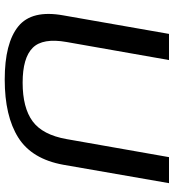

<svg xmlns="http://www.w3.org/2000/svg" viewBox="18 -732 718 793"><g transform="rotate(90 376.5 -335.0)"><path d="M308 4Q459 4 547.8 -52Q636.5 -108 660 -238L736 -674.5H628.5L554 -251.5Q536.5 -152.5 480.5 -111.2Q424.5 -70 321 -70Q218.5 -70 177 -111.5Q135.5 -153 153 -251.5L227.5 -674.5H119.5L43 -238Q19.5 -108 88.5 -52Q157.5 4 308 4Z"/></g></svg>

Font: Anybody SemiExpanded
Style: Italic
Weight: 400
Width: 6
Italic angle: -10°
Version: Version 1.113;gftools[0.9.25]